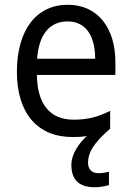

<svg xmlns="http://www.w3.org/2000/svg" viewBox="-20 -659 552 807"><path d="M350 24C350 -16 372 -57 443 -118V-193C393 -168 349 -156 290 -156C191 -156 137 -219 135 -344H465V-398C465 -540 392 -639 265 -639C133 -639 51 -533 51 -357C51 -185 136 -83 285 -83C306 -83 326 -84 345 -87C313 -58 280 -13 280 34C280 93 308 128 379 128C401 128 420 124 438 119V63C428 65 413 69 394 69C367 69 350 54 350 24ZM264 -569C343 -569 380 -505 380 -412H136C143 -513 188 -569 264 -569Z"/></svg>

Font: Noto Sans Kannada UI SemiCondensed SemiBold
Style: Regular
Weight: 600
Width: 4
Designer: Jelle Bosma - Monotype Design Team
Foundry: Monotype Imaging Inc.
Version: Version 2.006